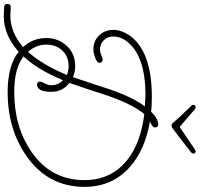

<svg xmlns="http://www.w3.org/2000/svg" viewBox="-48 -922 1031 992"><g transform="rotate(90 467.0 -425.5)"><path d="M54 70Q46 70 30.5 69Q15 68 7 68Q-9 68 -9 51Q-9 34 7 34Q14 34 29 35Q44 36 51 36Q138 36 214 -30Q167 -80 167 -150Q167 -212 208 -256Q248 -299 313 -299Q344 -299 369 -287Q385 -335 401 -383Q417 -431 433 -480Q474 -598 520 -659L463 -662Q252 -662 180 -560Q159 -529 159 -497Q159 -466 178.5 -446.5Q198 -427 229 -427Q239 -427 256 -434Q273 -441 278 -441Q295 -441 295 -423Q295 -412 266 -401Q240 -393 227 -393Q182 -393 153.5 -422.5Q125 -452 125 -496Q125 -536 151 -576Q231 -695 471 -695Q496 -695 515 -694Q534 -693 547 -691Q584 -728 613 -728Q629 -728 629 -710Q629 -698 598 -685Q743 -661 834 -581Q936 -490 936 -347Q936 -160 779 -49Q640 50 446 50Q309 50 238 -7Q152 70 54 70ZM446 16Q627 16 756 -74Q901 -174 901 -347Q901 -485 797 -568Q709 -638 560 -656Q510 -596 466 -470Q450 -420 433 -369.5Q416 -319 399 -269Q445 -233 445 -177Q445 -102 407 -102Q392 -102 392 -118Q392 -122 401 -141Q411 -160 411 -175Q411 -210 385 -236Q330 -104 262 -32Q324 16 446 16ZM238 -55Q303 -126 358 -256Q337 -265 313 -265Q262 -265 231.5 -232.5Q201 -200 201 -149Q201 -99 238 -55ZM619 -797Q612 -797 605 -804.5Q598 -812 587 -825Q578 -836 557 -857.5Q536 -879 516 -900Q512 -904 512 -909Q512 -914 516 -917.5Q520 -921 524 -921Q528 -921 530.5 -920Q533 -919 535 -917L626 -839Q654 -857 685 -878Q716 -899 742 -917Q748 -921 752 -921Q764 -921 764 -909Q764 -903 757 -897Q729 -876 702 -854.5Q675 -833 661 -823Q639 -807 633 -802Q627 -797 619 -797Z"/></g></svg>

Font: Send Flowers
Style: Regular
Weight: 400
Designer: Robert E. Leuschke
Foundry: Robert E. Leuschke
Version: Version 1.010; ttfautohint (v1.8.4.7-5d5b)